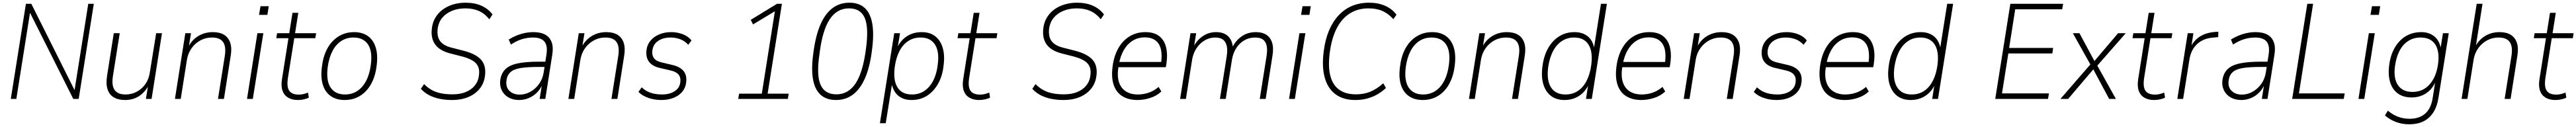

<svg xmlns="http://www.w3.org/2000/svg" viewBox="-20 -733 19087 941"><path d="M60 0 172 -705H212L540 -50H530L634 -705H675L563 0H523L194 -655H205L101 0Z M906 8Q857 8 823.5 -11.5Q790 -31 777 -70.5Q764 -110 773 -170L823 -487H867L817 -172Q809 -124 817 -93.5Q825 -63 848 -48Q871 -33 910 -33Q956 -33 994.5 -54Q1033 -75 1058 -111.5Q1083 -148 1090 -196L1137 -487H1180L1103 0H1061L1078 -106H1084Q1057 -52 1012 -22Q967 8 906 8Z M1276 0 1353 -487H1395L1378 -381H1373Q1399 -435 1447.5 -465Q1496 -495 1557 -495Q1607 -495 1639.5 -475.5Q1672 -456 1685.5 -416.5Q1699 -377 1689 -318L1639 0H1595L1645 -315Q1653 -363 1645 -394Q1637 -425 1613.5 -440Q1590 -455 1550 -455Q1504 -455 1465 -434Q1426 -413 1399.5 -376Q1373 -339 1365 -291L1319 0Z M1899 -623 1910 -687H1971L1961 -623ZM1810 0 1887 -487H1931L1853 0Z M2187 8Q2144 8 2114.5 -9.5Q2085 -27 2073 -61Q2061 -95 2069 -146L2117 -450H2027L2033 -487H2123L2147 -638H2190L2166 -487H2322L2316 -450H2160L2113 -155Q2103 -89 2123 -60.5Q2143 -32 2194 -32Q2213 -32 2230 -36.5Q2247 -41 2262 -47L2268 -10Q2255 -2 2231.5 3Q2208 8 2187 8Z M2534 8Q2472 8 2430 -21.5Q2388 -51 2371 -107.5Q2354 -164 2366 -245Q2373 -303 2393 -349Q2413 -395 2444 -427.5Q2475 -460 2515 -477.5Q2555 -495 2603 -495Q2665 -495 2706 -465.5Q2747 -436 2764 -379.5Q2781 -323 2770 -243Q2763 -185 2743 -138.5Q2723 -92 2692.5 -59.5Q2662 -27 2622 -9.5Q2582 8 2534 8ZM2536 -33Q2587 -33 2626.5 -58.5Q2666 -84 2692 -133Q2718 -182 2727 -251Q2741 -352 2706.5 -403.5Q2672 -455 2599 -455Q2548 -455 2508.5 -429.5Q2469 -404 2443.5 -355.5Q2418 -307 2408 -237Q2395 -135 2429.5 -84Q2464 -33 2536 -33Z M3330 8Q3280 8 3236.5 -1Q3193 -10 3158 -28.5Q3123 -47 3098 -75L3122 -110Q3149 -82 3181 -65Q3213 -48 3250.5 -41Q3288 -34 3332 -34Q3389 -34 3430.5 -51Q3472 -68 3497.5 -99Q3523 -130 3528 -172Q3534 -211 3523 -238Q3512 -265 3483 -283Q3454 -301 3406 -314L3312 -338Q3234 -359 3202 -406.5Q3170 -454 3180 -526Q3185 -568 3206 -603Q3227 -638 3260.5 -662.5Q3294 -687 3337 -700Q3380 -713 3429 -713Q3496 -713 3546 -691Q3596 -669 3629 -626L3605 -590Q3571 -633 3527.5 -652Q3484 -671 3428 -671Q3373 -671 3329 -653Q3285 -635 3257.5 -602.5Q3230 -570 3223 -525Q3215 -464 3240 -429.5Q3265 -395 3325 -380L3419 -356Q3509 -332 3546 -288Q3583 -244 3573 -171Q3568 -129 3548 -96Q3528 -63 3495.5 -39.5Q3463 -16 3421 -4Q3379 8 3330 8Z M3826 8Q3780 8 3746.5 -11.5Q3713 -31 3697 -64.5Q3681 -98 3686 -138Q3693 -190 3724.5 -220.5Q3756 -251 3816.5 -263.5Q3877 -276 3970 -276H4030L4024 -237H3969Q3885 -237 3835 -228.5Q3785 -220 3761 -197.5Q3737 -175 3732 -136Q3726 -87 3754.5 -59.5Q3783 -32 3831 -32Q3871 -32 3908.5 -52.5Q3946 -73 3973 -110Q4000 -147 4008 -197L4028 -326Q4039 -392 4014.5 -423.5Q3990 -455 3929 -455Q3888 -455 3848 -443Q3808 -431 3765 -403L3749 -440Q3776 -457 3806.5 -469.5Q3837 -482 3869 -488.5Q3901 -495 3931 -495Q3985 -495 4019 -476.5Q4053 -458 4067 -420Q4081 -382 4071 -324L4020 0H3978L3996 -113H4001Q3985 -74 3958 -47Q3931 -20 3896.5 -6Q3862 8 3826 8Z M4191 0 4268 -487H4310L4293 -381H4288Q4314 -435 4362.5 -465Q4411 -495 4472 -495Q4522 -495 4554.5 -475.5Q4587 -456 4600.5 -416.5Q4614 -377 4604 -318L4554 0H4510L4560 -315Q4568 -363 4560 -394Q4552 -425 4528.5 -440Q4505 -455 4465 -455Q4419 -455 4380 -434Q4341 -413 4314.5 -376Q4288 -339 4280 -291L4234 0Z M4879 8Q4828 8 4782.5 -8Q4737 -24 4710 -52L4734 -86Q4755 -66 4779 -54.5Q4803 -43 4829.5 -38Q4856 -33 4884 -33Q4941 -33 4978 -57Q5015 -81 5020 -123Q5025 -159 5007 -180.5Q4989 -202 4948 -211L4867 -230Q4814 -242 4788.5 -275Q4763 -308 4770 -364Q4775 -403 4800 -432.5Q4825 -462 4864.5 -478.5Q4904 -495 4953 -495Q4982 -495 5011 -488Q5040 -481 5064 -467Q5088 -453 5103 -433L5079 -401Q5053 -430 5019 -442.5Q4985 -455 4948 -455Q4893 -455 4856 -430Q4819 -405 4813 -358Q4809 -324 4825 -302Q4841 -280 4880 -271L4960 -252Q5018 -239 5044.5 -206.5Q5071 -174 5063 -119Q5058 -81 5034 -52.5Q5010 -24 4970 -8Q4930 8 4879 8Z M5449 0 5456 -39H5624L5724 -670L5748 -666L5559 -552L5542 -586L5737 -705H5773L5667 -39H5823L5817 0Z M6174 8Q6067 8 6024 -79Q5981 -166 6006 -342Q6022 -466 6057 -548Q6092 -630 6146 -671.5Q6200 -713 6273 -713Q6344 -713 6386.5 -674Q6429 -635 6442.5 -557Q6456 -479 6440 -360Q6425 -238 6389.5 -156Q6354 -74 6300 -33Q6246 8 6174 8ZM6177 -34Q6266 -34 6320 -117Q6374 -200 6396 -374Q6417 -529 6386.5 -600Q6356 -671 6270 -671Q6180 -671 6126 -588.5Q6072 -506 6051 -331Q6028 -177 6059 -105.5Q6090 -34 6177 -34Z M6499 180 6605 -487H6648L6629 -371H6623Q6641 -413 6669 -440.5Q6697 -468 6732 -481.5Q6767 -495 6809 -495Q6869 -495 6908.5 -464.5Q6948 -434 6964.5 -377.5Q6981 -321 6970 -242Q6961 -166 6928.5 -110Q6896 -54 6847 -23Q6798 8 6733 8Q6674 8 6635.5 -23.5Q6597 -55 6585 -117H6590L6542 180ZM6736 -33Q6789 -33 6828.5 -59.5Q6868 -86 6893.5 -135Q6919 -184 6927 -251Q6941 -349 6907.5 -402Q6874 -455 6800 -455Q6748 -455 6708 -428.5Q6668 -402 6643 -353Q6618 -304 6609 -237Q6596 -139 6629 -86Q6662 -33 6736 -33Z M7234 8Q7191 8 7161.5 -9.5Q7132 -27 7120 -61Q7108 -95 7116 -146L7164 -450H7074L7080 -487H7170L7194 -638H7237L7213 -487H7369L7363 -450H7207L7160 -155Q7150 -89 7170 -60.5Q7190 -32 7241 -32Q7260 -32 7277 -36.5Q7294 -41 7309 -47L7315 -10Q7302 -2 7278.5 3Q7255 8 7234 8Z M7860 8Q7810 8 7766.5 -1Q7723 -10 7688 -28.5Q7653 -47 7628 -75L7652 -110Q7679 -82 7711 -65Q7743 -48 7780.5 -41Q7818 -34 7862 -34Q7919 -34 7960.5 -51Q8002 -68 8027.5 -99Q8053 -130 8058 -172Q8064 -211 8053 -238Q8042 -265 8013 -283Q7984 -301 7936 -314L7842 -338Q7764 -359 7732 -406.5Q7700 -454 7710 -526Q7715 -568 7736 -603Q7757 -638 7790.5 -662.5Q7824 -687 7867 -700Q7910 -713 7959 -713Q8026 -713 8076 -691Q8126 -669 8159 -626L8135 -590Q8101 -633 8057.5 -652Q8014 -671 7958 -671Q7903 -671 7859 -653Q7815 -635 7787.5 -602.5Q7760 -570 7753 -525Q7745 -464 7770 -429.5Q7795 -395 7855 -380L7949 -356Q8039 -332 8076 -288Q8113 -244 8103 -171Q8098 -129 8078 -96Q8058 -63 8025.5 -39.5Q7993 -16 7951 -4Q7909 8 7860 8Z M8408 8Q8341 8 8295.5 -20Q8250 -48 8231 -104Q8212 -160 8223 -242Q8233 -318 8265 -375Q8297 -432 8348.5 -463.5Q8400 -495 8466 -495Q8530 -495 8568 -465.5Q8606 -436 8619 -382.5Q8632 -329 8621 -257L8617 -235H8250L8257 -274H8601L8581 -258Q8591 -323 8581 -366.5Q8571 -410 8541 -433Q8511 -456 8462 -456Q8411 -456 8371.5 -431.5Q8332 -407 8306.5 -363Q8281 -319 8270 -260L8267 -243Q8255 -174 8269 -127.5Q8283 -81 8319.5 -57Q8356 -33 8410 -33Q8449 -33 8488 -45.5Q8527 -58 8564 -89L8584 -55Q8550 -23 8502 -7.5Q8454 8 8408 8Z M8723 0 8800 -487H8842L8825 -381H8820Q8843 -431 8888 -463Q8933 -495 8990 -495Q9046 -495 9078 -465Q9110 -435 9114 -380H9109Q9134 -432 9179 -463.5Q9224 -495 9285 -495Q9331 -495 9361.5 -475.5Q9392 -456 9404.5 -417Q9417 -378 9407 -318L9357 0H9313L9363 -314Q9371 -364 9364 -395Q9357 -426 9336 -440.5Q9315 -455 9279 -455Q9235 -455 9199 -434.5Q9163 -414 9139 -376.5Q9115 -339 9107 -290L9061 0H9018L9068 -314Q9076 -364 9068 -395Q9060 -426 9039 -440.5Q9018 -455 8984 -455Q8951 -455 8922.5 -442.5Q8894 -430 8871 -407.5Q8848 -385 8833 -355.5Q8818 -326 8812 -291L8766 0Z M9619 -623 9630 -687H9691L9681 -623ZM9530 0 9607 -487H9651L9573 0Z M10021 8Q9932 8 9874.5 -34.5Q9817 -77 9794.5 -158Q9772 -239 9787 -353Q9798 -440 9826 -506.5Q9854 -573 9897.5 -619.5Q9941 -666 9997.5 -689.5Q10054 -713 10123 -713Q10189 -713 10241 -690.5Q10293 -668 10326 -624L10303 -591Q10266 -632 10222.5 -651.5Q10179 -671 10119 -671Q10040 -671 9980.5 -633.5Q9921 -596 9883.5 -523.5Q9846 -451 9832 -345Q9818 -240 9836 -171Q9854 -102 9902 -68Q9950 -34 10026 -34Q10084 -34 10132 -53.5Q10180 -73 10228 -116L10248 -81Q10217 -52 10181 -32Q10145 -12 10105 -2Q10065 8 10021 8Z M10521 8Q10459 8 10417 -21.5Q10375 -51 10358 -107.5Q10341 -164 10353 -245Q10360 -303 10380 -349Q10400 -395 10431 -427.5Q10462 -460 10502 -477.5Q10542 -495 10590 -495Q10652 -495 10693 -465.5Q10734 -436 10751 -379.5Q10768 -323 10757 -243Q10750 -185 10730 -138.5Q10710 -92 10679.5 -59.5Q10649 -27 10609 -9.5Q10569 8 10521 8ZM10523 -33Q10574 -33 10613.5 -58.5Q10653 -84 10679 -133Q10705 -182 10714 -251Q10728 -352 10693.5 -403.5Q10659 -455 10586 -455Q10535 -455 10495.5 -429.5Q10456 -404 10430.5 -355.5Q10405 -307 10395 -237Q10382 -135 10416.5 -84Q10451 -33 10523 -33Z M10863 0 10940 -487H10982L10965 -381H10960Q10986 -435 11034.5 -465Q11083 -495 11144 -495Q11194 -495 11226.5 -475.5Q11259 -456 11272.5 -416.5Q11286 -377 11276 -318L11226 0H11182L11232 -315Q11240 -363 11232 -394Q11224 -425 11200.5 -440Q11177 -455 11137 -455Q11091 -455 11052 -434Q11013 -413 10986.5 -376Q10960 -339 10952 -291L10906 0Z M11571 8Q11510 8 11470 -23Q11430 -54 11413.5 -110.5Q11397 -167 11408 -245Q11418 -320 11449.5 -376Q11481 -432 11531 -463.5Q11581 -495 11645 -495Q11705 -495 11743.5 -463.5Q11782 -432 11792 -370H11788L11841 -705H11885L11773 0H11730L11748 -116H11754Q11737 -75 11709.5 -47.5Q11682 -20 11647 -6Q11612 8 11571 8ZM11578 -33Q11631 -33 11670.5 -59.5Q11710 -86 11735 -135Q11760 -184 11769 -251Q11782 -349 11749 -402Q11716 -455 11642 -455Q11590 -455 11550 -428Q11510 -401 11485 -352.5Q11460 -304 11450 -236Q11437 -139 11470.5 -86Q11504 -33 11578 -33Z M12141 8Q12074 8 12028.5 -20Q11983 -48 11964 -104Q11945 -160 11956 -242Q11966 -318 11998 -375Q12030 -432 12081.5 -463.5Q12133 -495 12199 -495Q12263 -495 12301 -465.5Q12339 -436 12352 -382.5Q12365 -329 12354 -257L12350 -235H11983L11990 -274H12334L12314 -258Q12324 -323 12314 -366.5Q12304 -410 12274 -433Q12244 -456 12195 -456Q12144 -456 12104.5 -431.5Q12065 -407 12039.5 -363Q12014 -319 12003 -260L12000 -243Q11988 -174 12002 -127.5Q12016 -81 12052.5 -57Q12089 -33 12143 -33Q12182 -33 12221 -45.5Q12260 -58 12297 -89L12317 -55Q12283 -23 12235 -7.5Q12187 8 12141 8Z M12454 0 12531 -487H12573L12556 -381H12551Q12577 -435 12625.5 -465Q12674 -495 12735 -495Q12785 -495 12817.5 -475.5Q12850 -456 12863.5 -416.5Q12877 -377 12867 -318L12817 0H12773L12823 -315Q12831 -363 12823 -394Q12815 -425 12791.5 -440Q12768 -455 12728 -455Q12682 -455 12643 -434Q12604 -413 12577.5 -376Q12551 -339 12543 -291L12497 0Z M13142 8Q13091 8 13045.5 -8Q13000 -24 12973 -52L12997 -86Q13018 -66 13042 -54.5Q13066 -43 13092.5 -38Q13119 -33 13147 -33Q13204 -33 13241 -57Q13278 -81 13283 -123Q13288 -159 13270 -180.5Q13252 -202 13211 -211L13130 -230Q13077 -242 13051.5 -275Q13026 -308 13033 -364Q13038 -403 13063 -432.5Q13088 -462 13127.5 -478.5Q13167 -495 13216 -495Q13245 -495 13274 -488Q13303 -481 13327 -467Q13351 -453 13366 -433L13342 -401Q13316 -430 13282 -442.5Q13248 -455 13211 -455Q13156 -455 13119 -430Q13082 -405 13076 -358Q13072 -324 13088 -302Q13104 -280 13143 -271L13223 -252Q13281 -239 13307.5 -206.5Q13334 -174 13326 -119Q13321 -81 13297 -52.5Q13273 -24 13233 -8Q13193 8 13142 8Z M13649 8Q13582 8 13536.5 -20Q13491 -48 13472 -104Q13453 -160 13464 -242Q13474 -318 13506 -375Q13538 -432 13589.5 -463.5Q13641 -495 13707 -495Q13771 -495 13809 -465.5Q13847 -436 13860 -382.5Q13873 -329 13862 -257L13858 -235H13491L13498 -274H13842L13822 -258Q13832 -323 13822 -366.5Q13812 -410 13782 -433Q13752 -456 13703 -456Q13652 -456 13612.5 -431.5Q13573 -407 13547.5 -363Q13522 -319 13511 -260L13508 -243Q13496 -174 13510 -127.5Q13524 -81 13560.5 -57Q13597 -33 13651 -33Q13690 -33 13729 -45.5Q13768 -58 13805 -89L13825 -55Q13791 -23 13743 -7.5Q13695 8 13649 8Z M14136 8Q14075 8 14035 -23Q13995 -54 13978.5 -110.5Q13962 -167 13973 -245Q13983 -320 14014.5 -376Q14046 -432 14096 -463.5Q14146 -495 14210 -495Q14270 -495 14308.5 -463.5Q14347 -432 14357 -370H14353L14406 -705H14450L14338 0H14295L14313 -116H14319Q14302 -75 14274.5 -47.5Q14247 -20 14212 -6Q14177 8 14136 8ZM14143 -33Q14196 -33 14235.5 -59.5Q14275 -86 14300 -135Q14325 -184 14334 -251Q14347 -349 14314 -402Q14281 -455 14207 -455Q14155 -455 14115 -428Q14075 -401 14050 -352.5Q14025 -304 14015 -236Q14002 -139 14035.5 -86Q14069 -33 14143 -33Z M14762 0 14874 -705H15265L15258 -664H14910L14865 -378H15191L15185 -337H14859L14812 -41H15160L15153 0Z M15245 0 15474 -264 15476 -239 15337 -487H15386L15500 -275H15492L15672 -487H15729L15514 -242L15511 -260L15656 0H15606L15486 -224H15493L15302 0Z M15939 8Q15896 8 15866.5 -9.5Q15837 -27 15825 -61Q15813 -95 15821 -146L15869 -450H15779L15785 -487H15875L15899 -638H15942L15918 -487H16074L16068 -450H15912L15865 -155Q15855 -89 15875 -60.5Q15895 -32 15946 -32Q15965 -32 15982 -36.5Q15999 -41 16014 -47L16020 -10Q16007 -2 15983.5 3Q15960 8 15939 8Z M16111 0 16188 -487H16230L16214 -381H16208Q16232 -432 16276.5 -461Q16321 -490 16385 -496L16415 -498L16414 -458L16371 -454Q16324 -450 16288 -429Q16252 -408 16230 -373.5Q16208 -339 16201 -294L16154 0Z M16585 8Q16539 8 16505.5 -11.5Q16472 -31 16456 -64.5Q16440 -98 16445 -138Q16452 -190 16483.5 -220.5Q16515 -251 16575.5 -263.5Q16636 -276 16729 -276H16789L16783 -237H16728Q16644 -237 16594 -228.5Q16544 -220 16520 -197.5Q16496 -175 16491 -136Q16485 -87 16513.5 -59.5Q16542 -32 16590 -32Q16630 -32 16667.5 -52.5Q16705 -73 16732 -110Q16759 -147 16767 -197L16787 -326Q16798 -392 16773.5 -423.5Q16749 -455 16688 -455Q16647 -455 16607 -443Q16567 -431 16524 -403L16508 -440Q16535 -457 16565.5 -469.5Q16596 -482 16628 -488.5Q16660 -495 16690 -495Q16744 -495 16778 -476.5Q16812 -458 16826 -420Q16840 -382 16830 -324L16779 0H16737L16755 -113H16760Q16744 -74 16717 -47Q16690 -20 16655.5 -6Q16621 8 16585 8Z M16962 0 17074 -705H17117L17012 -41H17351L17344 0Z M17542 -623 17553 -687H17614L17604 -623ZM17453 0 17530 -487H17574L17496 0Z M17829 188Q17776 188 17730 170.5Q17684 153 17649 122L17671 87Q17696 108 17721.5 121Q17747 134 17774.5 140.5Q17802 147 17833 147Q17903 147 17947 109Q17991 71 18003 -8L18023 -134H18027Q18011 -94 17984 -66.5Q17957 -39 17922.5 -25Q17888 -11 17847 -11Q17785 -11 17744.5 -40.5Q17704 -70 17687.5 -124.5Q17671 -179 17681 -253Q17688 -307 17707.5 -351.5Q17727 -396 17758 -428.5Q17789 -461 17829 -478Q17869 -495 17917 -495Q17977 -495 18016 -462.5Q18055 -430 18064 -369H18060L18079 -487H18122L18046 -10Q18036 56 18007 100.5Q17978 145 17933.5 166.5Q17889 188 17829 188ZM17853 -52Q17906 -52 17945 -77.5Q17984 -103 18009.5 -150Q18035 -197 18043 -261Q18055 -353 18021.5 -404Q17988 -455 17913 -455Q17862 -455 17822 -429.5Q17782 -404 17757.5 -357Q17733 -310 17724 -246Q17711 -154 17745 -103Q17779 -52 17853 -52Z M18217 0 18329 -705H18372L18321 -381H18315Q18341 -435 18389 -465Q18437 -495 18498 -495Q18548 -495 18580.5 -475.5Q18613 -456 18626.5 -416.5Q18640 -377 18630 -318L18580 0H18536L18586 -315Q18594 -363 18586 -394Q18578 -425 18554.5 -440Q18531 -455 18491 -455Q18445 -455 18406 -434Q18367 -413 18340.5 -376Q18314 -339 18306 -291L18260 0Z M18912 8Q18869 8 18839.5 -9.5Q18810 -27 18798 -61Q18786 -95 18794 -146L18842 -450H18752L18758 -487H18848L18872 -638H18915L18891 -487H19047L19041 -450H18885L18838 -155Q18828 -89 18848 -60.5Q18868 -32 18919 -32Q18938 -32 18955 -36.5Q18972 -41 18987 -47L18993 -10Q18980 -2 18956.5 3Q18933 8 18912 8Z"/></svg>

Font: Nunito Sans 10pt SemiCondensed ExtraLight
Style: Italic
Weight: 250
Width: 4
Italic angle: -9°
Designer: Vernon Adams
Foundry: Vernon Adams
Version: Version 3.101;gftools[0.9.27]